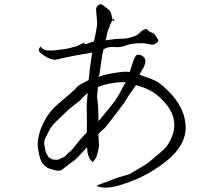

<svg xmlns="http://www.w3.org/2000/svg" viewBox="-20 -811 1040 898"><path d="M538 -298ZM527 -354Q523 -350 521 -346ZM449 -254Q460 -267 475 -286Q483 -295 491.5 -306Q500 -317 510 -329Q520 -342 530 -358Q538 -371 546 -386Q549 -392 552 -399Q557 -406 560 -413L564 -420L568 -427H559H552Q525 -426 497 -421Q468 -416 441 -405L438 -404V-401Q436 -382 434 -363Q434 -362 438 -319Q440 -301 440 -270Q440 -264 440 -258V-245ZM505 -716Q505 -715 505 -715L515 -713Q515 -714 514.5 -715.5Q514 -717 512.5 -720Q511 -723 507 -720L506 -719Q506 -718 506 -718Q506 -718 505 -717ZM653 -498Q653 -496 643 -482Q642 -479 637 -470L635 -466L633 -461L638 -460L642 -458L684 -443Q701 -437 715 -429Q741 -413 776 -376Q806 -345 825 -308Q843 -273 847 -236Q861 -129 735 -40Q690 -7 636 19Q582 44 527 59Q472 73 438 61Q435 60 432 58Q439 53 453 49Q495 34 500 31Q527 20 554 13Q585 4 589 2Q639 -29 649 -34Q669 -45 701 -73Q728 -96 733 -100Q757 -122 761 -129Q840 -245 737 -346Q695 -389 641 -405Q633 -408 622 -411L619 -412L616 -413L614 -410L612 -407Q608 -401 604 -395Q596 -384 590 -376Q588 -374 588 -374L561 -330L544 -308L538 -300L524 -281Q474 -215 468 -210Q457 -203 442 -186L440 -184V-182Q441 -162 443 -134Q444 -120 431 -77L424 -66Q416 -51 411 -55Q395 -69 390 -95Q389 -104 388 -112L386 -122L379 -114L367 -101Q342 -72 329 -62Q314 -51 299 -40L271 -18Q261 -9 237 -15Q211 -21 201 -27Q191 -33 180 -46Q170 -58 163 -88Q156 -119 156 -135Q156 -151 160 -169Q164 -188 170 -207Q178 -226 187 -244Q196 -261 204 -272Q212 -283 221 -295Q230 -306 267 -338Q305 -371 316 -380Q330 -391 339 -403Q347 -412 363 -420Q379 -429 392 -435L395 -436V-439Q398 -479 410 -558L411 -565L404 -564Q339 -553 325 -550Q269 -539 255 -535Q245 -532 235 -531Q231 -532 215 -536Q203 -540 191 -548Q161 -567 162 -575Q162 -581 164 -586Q167 -591 170 -594Q174 -585 184 -580Q196 -575 203 -575Q232 -574 248 -577Q288 -582 292 -583Q313 -588 336 -594H337L374 -612V-610Q374 -607 376 -605.5Q378 -604 381 -604.5Q384 -605 386.5 -606Q389 -607 392.5 -608.5Q396 -610 397 -610Q407 -614 410 -615Q418 -615 420 -620Q423 -634 427 -653Q436 -698 434 -713Q432 -726 432 -734Q432 -742 430 -757Q428 -769 431 -775Q433 -781 439 -786Q443 -791 450 -791Q457 -791 464 -785Q472 -778 482 -771Q491 -764 494.5 -759Q498 -754 500 -747Q502 -739 504 -729Q506 -722 506 -719L505 -718V-717Q503 -713 497 -698H496Q491 -682 490 -680L484 -668V-667Q482 -661 481 -654L477 -635L476 -630L474 -623H481Q488 -624 493 -625Q515 -628 523 -629L553 -630Q567 -630 584 -634Q609 -642 612 -643H613L614 -644Q619 -645 627 -652Q633 -656 634 -658Q640 -663 641 -665Q648 -670 652 -672Q655 -674 664 -676Q665 -676 665 -675Q667 -673 670 -671H671Q673 -669 676 -666V-665H677L686 -660Q688 -659 691 -658Q704 -654 716 -631Q720 -625 720 -623L721 -622V-621Q715 -611 709 -608Q699 -602 695 -602Q679 -604 676 -604L675 -605Q658 -609 648 -609Q596 -609 574 -600Q544 -588 518 -591Q487 -594 469 -583Q468 -583 468 -582H465L464 -579L458 -553Q446 -470 445 -462L440 -452L451 -455Q460 -458 471 -461Q504 -469 536 -473Q560 -477 580 -475H583H587L588 -478L589 -481Q600 -514 601.5 -520Q603 -526 606 -533Q609 -540 613 -547Q617 -554 625 -555Q633 -556 641 -552Q649 -548 654 -542Q660 -535 660 -526Q660 -515 653 -498ZM348 -150Q365 -170 384 -189L385 -190V-192L386 -194Q386 -211 386 -218Q387 -228 386 -273Q385 -323 386 -329Q386 -335 389 -364L390 -377L381 -368Q374 -362 374 -362L365 -353L364 -352Q357 -343 354 -341Q343 -332 326 -319Q309 -306 296 -294Q283 -282 271 -270Q259 -258 245 -245Q231 -232 223 -221Q215 -210 208 -196Q201 -182 196 -173Q191 -164 188 -153Q185 -142 187 -135Q189 -128 190 -121Q191 -114 192 -108Q193 -102 198 -92Q203 -82 206 -78Q209 -74 216 -70Q223 -66 228 -65Q233 -64 238 -64Q243 -64 249 -64Q255 -64 261 -68Q267 -72 273 -74Q279 -76 284 -80Q289 -84 294 -90Q299 -96 306 -101Q313 -106 322 -117Q337 -136 348 -150Z"/></svg>

Font: ToneOZ-Pinyin-Tsuipita-TC
Style: Regular
Weight: 400
Designer: ÂÆ£ÂøóÂáåJeffrey Xuan(jeffreyx@gmail.com, ToneOZ.com) ÈòøÂù§(cjkFonts)
Foundry: ToneOZ
Version: Version 0.24071